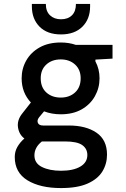

<svg xmlns="http://www.w3.org/2000/svg" viewBox="-20 -724 640 976"><path d="M289 -143Q243 -143 204 -158L179 -128Q167 -113 172.5 -99.5Q178 -86 199 -86H330Q417 -86 470.5 -49.5Q524 -13 524 62Q524 109 500.5 147.5Q477 186 425.5 209Q374 232 290 232Q184 232 119.5 192.5Q55 153 55 74Q55 46 68.5 22.5Q82 -1 104 -20Q77 -40 71.5 -76.5Q66 -113 93 -147L137 -203Q90 -253 90 -326Q90 -375 113.5 -416.5Q137 -458 181.5 -483Q226 -508 289 -508Q330 -508 365 -496H552V-426L465 -421V-412Q486 -373 486 -326Q486 -277 462.5 -235Q439 -193 395 -168Q351 -143 289 -143ZM289 -228Q333 -228 361.5 -254Q390 -280 390 -326Q390 -370 361.5 -396Q333 -422 289 -422Q244 -422 215.5 -396Q187 -370 187 -326Q187 -280 215.5 -254Q244 -228 289 -228ZM155 66Q155 106 193.5 125Q232 144 290 144Q352 144 388 123Q424 102 424 64Q424 32 398 13.5Q372 -5 310 -5H193Q155 25 155 66ZM290 -549Q220 -549 181 -588.5Q142 -628 142 -692V-704H213Q213 -666 234.5 -646Q256 -626 290 -626Q325 -626 345.5 -646Q366 -666 366 -704H438V-691Q438 -627 398.5 -588Q359 -549 290 -549Z"/></svg>

Font: DM Mono Medium
Style: Regular
Weight: 500
Designer: Colophon Foundry
Foundry: Colophon Foundry
Version: Version 1.000; ttfautohint (v1.8.2.53-6de2)